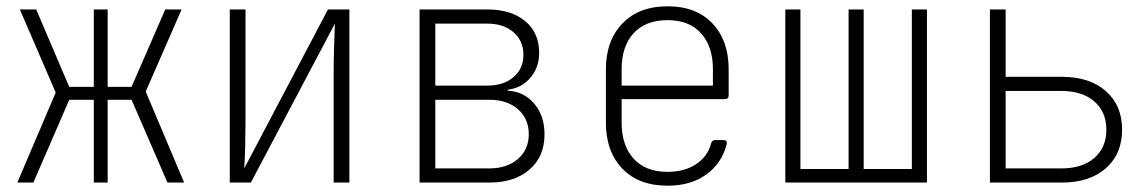

<svg xmlns="http://www.w3.org/2000/svg" viewBox="-20 -580 3640 610"><path d="M35 0 157 -286 43 -550H95L200 -304H278V-550H322V-304H398L505 -550H557L443 -289L565 0H512L398 -263H322V0H278V-263H200L86 0Z M710 0V-550H760V-200Q760 -162 759 -117.5Q758 -73 756 -45L1022 -550H1090V0H1040V-350Q1040 -388 1041.5 -432.5Q1043 -477 1044 -505L777 0Z M1313 0V-550H1528Q1604 -550 1648.5 -513Q1693 -476 1693 -412Q1693 -366 1665 -333Q1637 -300 1593 -295V-292Q1645 -289 1677.5 -250.5Q1710 -212 1710 -153Q1710 -83 1662.5 -41.5Q1615 0 1535 0ZM1363 -308H1528Q1580 -308 1611.5 -335Q1643 -362 1643 -406Q1643 -450 1611.5 -477.5Q1580 -505 1528 -505H1363ZM1363 -45H1535Q1591 -45 1625.5 -75Q1660 -105 1660 -154Q1660 -203 1625.5 -233Q1591 -263 1535 -263H1363Z M2101 10Q2009 10 1957 -44.5Q1905 -99 1905 -190V-360Q1905 -451 1957.5 -505.5Q2010 -560 2101 -560Q2192 -560 2243.5 -505.5Q2295 -451 2295 -360V-277Q2295 -265 2283 -265H1955V-190Q1955 -118 1993 -76Q2031 -34 2101 -34Q2154 -34 2191 -58Q2228 -82 2239 -124Q2242 -135 2252 -135H2278Q2291 -135 2289 -123Q2274 -62 2224.5 -26Q2175 10 2101 10ZM1955 -308H2245V-360Q2245 -432 2207.5 -474Q2170 -516 2101 -516Q2031 -516 1993 -474.5Q1955 -433 1955 -360Z M2475 0V-550H2523V-43H2676V-550H2724V-43H2877V-550H2925V0Z M3125 0V-550H3175V-336H3353Q3442 -336 3493.5 -290.5Q3545 -245 3545 -168Q3545 -91 3493.5 -45.5Q3442 0 3353 0ZM3175 -45H3353Q3418 -45 3456.5 -78Q3495 -111 3495 -168Q3495 -225 3456.5 -258Q3418 -291 3353 -291H3175Z"/></svg>

Font: Pitagon Sans Mono Thin
Style: Regular
Weight: 100
Monospace: yes
Designer: Travis Tran
Foundry: Pitagon
Version: Version 1.001; ttfautohint (v1.8.4.7-5d5b);gftools[0.9.26]